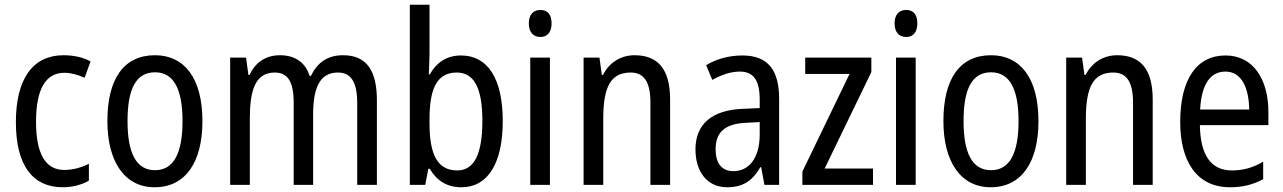

<svg xmlns="http://www.w3.org/2000/svg" viewBox="-20 -780 5414 810"><path d="M245 10C284 10 325 0 355 -18V-89C323 -73 288 -63 251 -63C172 -63 132 -131 132 -266C132 -403 172 -473 252 -473C279 -473 310 -464 337 -452L362 -521C333 -537 294 -547 248 -547C119 -547 47 -448 47 -265C47 -80 119 10 245 10Z M834 -269C834 -450 758 -547 634 -547C501 -547 433 -446 433 -269C433 -98 506 10 632 10C765 10 834 -99 834 -269ZM518 -269C518 -404 553 -475 634 -475C713 -475 750 -404 750 -269C750 -134 713 -62 634 -62C554 -62 518 -135 518 -269Z M1427 -547C1365 -547 1320 -519 1292 -460H1286C1270 -513 1228 -547 1161 -547C1104 -547 1058 -519 1033 -464H1028L1018 -537H951V0H1034V-280C1034 -397 1056 -474 1139 -474C1193 -474 1219 -437 1219 -347V0H1301V-296C1301 -412 1330 -474 1406 -474C1460 -474 1487 -435 1487 -345V0H1570V-357C1570 -486 1524 -547 1427 -547Z M1792 -553V-760H1709V0H1774L1787 -68H1793C1823 -17 1866 10 1927 10C2036 10 2101 -88 2101 -269C2101 -451 2036 -546 1925 -546C1865 -546 1822 -517 1793 -466H1789C1790 -493 1792 -524 1792 -553ZM1907 -474C1982 -474 2015 -405 2015 -270C2015 -129 1980 -61 1909 -61C1826 -61 1792 -127 1792 -260V-275C1792 -395 1817 -474 1907 -474Z M2260 -738C2230 -738 2211 -719 2211 -681C2211 -644 2230 -624 2260 -624C2289 -624 2307 -644 2307 -681C2307 -719 2290 -738 2260 -738ZM2300 -537H2217V0H2300Z M2657 -547C2601 -547 2551 -518 2524 -464H2519L2509 -537H2442V0H2525V-279C2525 -413 2556 -474 2641 -474C2699 -474 2724 -431 2724 -347V0H2807V-360C2807 -488 2756 -547 2657 -547Z M3112 -546C3055 -546 3002 -531 2959 -505L2985 -443C3025 -465 3063 -478 3101 -478C3158 -478 3185 -443 3185 -359V-324L3115 -321C2983 -316 2914 -256 2914 -150C2914 -58 2961 10 3048 10C3115 10 3155 -18 3188 -75H3191L3205 0H3267V-363C3267 -483 3221 -546 3112 -546ZM3128 -262 3185 -265V-213C3185 -113 3140 -58 3074 -58C3028 -58 2999 -87 2999 -151C2999 -220 3036 -258 3128 -262Z M3663 0V-69H3459L3656 -476V-537H3377V-468H3564L3365 -56V0Z M3803 -738C3773 -738 3754 -719 3754 -681C3754 -644 3773 -624 3803 -624C3832 -624 3850 -644 3850 -681C3850 -719 3833 -738 3803 -738ZM3843 -537H3760V0H3843Z M4361 -269C4361 -450 4285 -547 4161 -547C4028 -547 3960 -446 3960 -269C3960 -98 4033 10 4159 10C4292 10 4361 -99 4361 -269ZM4045 -269C4045 -404 4080 -475 4161 -475C4240 -475 4277 -404 4277 -269C4277 -134 4240 -62 4161 -62C4081 -62 4045 -135 4045 -269Z M4693 -547C4637 -547 4587 -518 4560 -464H4555L4545 -537H4478V0H4561V-279C4561 -413 4592 -474 4677 -474C4735 -474 4760 -431 4760 -347V0H4843V-360C4843 -488 4792 -547 4693 -547Z M5150 -546C5028 -546 4959 -445 4959 -265C4959 -102 5027 10 5169 10C5223 10 5266 -1 5309 -24V-98C5265 -72 5224 -61 5177 -61C5089 -61 5044 -125 5042 -252H5331V-308C5331 -444 5268 -546 5150 -546ZM5150 -478C5219 -478 5249 -407 5250 -318H5043C5049 -425 5086 -478 5150 -478Z"/></svg>

Font: Noto Sans Myanmar UI Condensed
Style: Regular
Weight: 400
Width: 3
Designer: Monotype Design Team
Foundry: Monotype Imaging Inc.
Version: Version 2.103